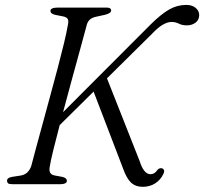

<svg xmlns="http://www.w3.org/2000/svg" viewBox="-20 -730 810 761"><path d="M177.5 -71Q170.5 -38.5 197 -34.5L226.5 -29Q245 -25 245 -13Q245 -6.5 238 -3.2Q231 0 221 0H28Q16 0 12 -3.5Q8 -7 8 -13Q7 -25.5 28 -29L60.5 -34Q92.5 -38.5 104 -72.5Q110 -96 121.5 -138.5Q133 -181 147.8 -235Q162.5 -289 178.2 -346.8Q194 -404.5 208.5 -459.5Q223 -514.5 233.8 -559.2Q244.5 -604 249 -631Q252.5 -646 248.8 -654Q245 -662 230 -665L199.5 -671Q180 -675 180 -687Q180 -700 210.5 -700H402Q420.5 -700 420.5 -688.5Q420.5 -677.5 396.5 -671.5L362.5 -664Q332 -658.5 324.5 -633.5Q316 -600.5 300.2 -543.8Q284.5 -487 266 -419Q247.5 -351 230 -285.5L577.5 -633.5Q619 -674.5 650.8 -692.5Q682.5 -710.5 718 -710.5Q742.5 -710.5 756.5 -698Q770.5 -685.5 769.5 -668Q768.5 -650 754.5 -639.8Q740.5 -629.5 720.5 -629.5Q702 -629.5 689 -636.2Q676 -643 659.5 -643Q644.5 -643 625.5 -632.2Q606.5 -621.5 583.5 -597L404 -419.5L533.5 -91.5Q550 -39.5 576.5 -39.5Q593 -39.5 604 -56.5Q612.5 -66 623 -62.5Q628 -61 630 -55.2Q632 -49.5 628 -41.5Q617 -17.5 595.5 -3.5Q574 10.5 545.5 10.5Q517.5 10.5 499.5 -6.2Q481.5 -23 468 -61.5L351 -367L216.5 -234Q202 -178.5 191.2 -134.8Q180.5 -91 177.5 -71Z"/></svg>

Font: Fraunces 9pt S000 Light
Style: Italic
Weight: 300
Italic angle: -16°
Version: Version 1.000; ttfautohint (v1.8.3)